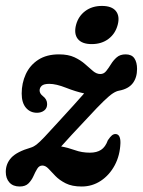

<svg xmlns="http://www.w3.org/2000/svg" viewBox="-23 -636 494 664"><path d="M393.5 -141.5Q392 -98.5 373.8 -64.5Q355.5 -30.5 325.8 -10.8Q296 9 259.5 9Q226 9 204.2 -2Q182.5 -13 168.8 -27.2Q155 -41.5 144.8 -52.5Q134.5 -63.5 123.5 -63.5Q112.5 -63.5 105.8 -52.5Q99 -41.5 92.8 -27.2Q86.5 -13 75.8 -2Q65 9 45 9Q22 9 9.5 -5Q-3 -19 -3 -41.5Q-3 -70 16.2 -90.8Q35.5 -111.5 83.5 -125.5Q93.5 -128.5 103.5 -136.2Q113.5 -144 130.8 -162.2Q148 -180.5 179 -214.5Q210.5 -249 231.5 -272Q252.5 -295 268 -313Q239.5 -319 205.2 -332.5Q171 -346 147.5 -346Q128.5 -346 121.2 -339.2Q114 -332.5 114 -323Q114 -312.5 125.5 -303.5Q140 -292.5 140 -276Q140 -261.5 129.8 -253.8Q119.5 -246 105 -246Q81.5 -246 66.8 -263.2Q52 -280.5 52 -312.5Q52 -348.5 66.2 -379.5Q80.5 -410.5 109.2 -429.2Q138 -448 181 -448Q213 -448 234.8 -437.8Q256.5 -427.5 271.5 -414Q286.5 -400.5 298.8 -390.2Q311 -380 324 -380Q336 -380 344.2 -390.2Q352.5 -400.5 360.8 -414Q369 -427.5 380.8 -437.8Q392.5 -448 411.5 -448Q432.5 -448 441.8 -434.2Q451 -420.5 451 -397.5Q451 -367.5 436 -348Q421 -328.5 389 -322.5Q379.5 -321 367.8 -313.5Q356 -306 335.8 -286.5Q315.5 -267 280.5 -229Q246.5 -193 226 -170.8Q205.5 -148.5 188.5 -129.5Q211.5 -125.5 235.8 -116.8Q260 -108 288 -108Q311.5 -108 326.5 -117.8Q341.5 -127.5 350 -151Q358.5 -163.5 364.2 -168Q370 -172.5 376.5 -172.5Q394 -172 393.5 -141.5ZM294 -483.5Q260.5 -483.5 246.2 -501.2Q232 -519 240 -550Q248 -580 271.8 -597.8Q295.5 -615.5 329.5 -615.5Q363.5 -615.5 377.8 -597.8Q392 -580 384 -550Q376 -519.5 352.2 -501.5Q328.5 -483.5 294 -483.5Z"/></svg>

Font: Fraunces 144pt S100 SemiBold
Style: Italic
Weight: 600
Italic angle: -16°
Version: Version 1.000; ttfautohint (v1.8.3)